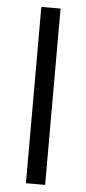

<svg xmlns="http://www.w3.org/2000/svg" viewBox="-54 -774 361 806"><g transform="rotate(5 127.0 -371.5)"><path d="M87 -743V0H168V-743Z"/></g></svg>

Font: Saira UNSAM
Style: Regular
Weight: 400
Designer: Hector Gatti with collaboration of the Omnibus-Type team
Foundry: Omnibus-Type
Version: Version 0.072;PS 000.072;hotconv 1.0.88;makeotf.lib2.5.64775